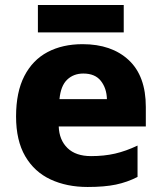

<svg xmlns="http://www.w3.org/2000/svg" viewBox="-20 -735 643 765"><path d="M309 -559Q425 -559 493 -495.5Q561 -432 561 -309V-231H214Q216 -177 249 -145Q282 -113 343 -113Q395 -113 438.5 -123Q482 -133 528 -155V-30Q487 -9 441.5 0.5Q396 10 329 10Q246 10 181.5 -20Q117 -50 80.5 -112.5Q44 -175 44 -271Q44 -368 77 -432Q110 -496 169.5 -527.5Q229 -559 309 -559ZM312 -442Q273 -442 247.5 -417.5Q222 -393 217 -340H406Q405 -383 382 -412.5Q359 -442 312 -442ZM473 -715V-606H131V-715Z"/></svg>

Font: Noto Sans Tamil ExtraBold
Style: Regular
Weight: 800
Designer: Jelle Bosma - Monotype Design Team
Foundry: Monotype Imaging Inc.
Version: Version 2.004; ttfautohint (v1.8.4.7-5d5b)